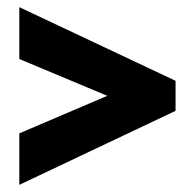

<svg xmlns="http://www.w3.org/2000/svg" viewBox="-20 -629 540 537"><path d="M34 -256V-112L471 -319V-403L34 -609V-464L280 -361Z"/></svg>

Font: Noto Sans Arabic UI XCn Bk
Style: Regular
Weight: 900
Width: 2
Designer: Monotype Design Team, Nadine Chahine and Nizar Qandah
Foundry: Monotype Imaging Inc.
Version: Version 2.010